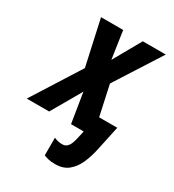

<svg xmlns="http://www.w3.org/2000/svg" viewBox="-232 -650 882 972"><g transform="rotate(30 209.0 -164.5)"><path d="M241.2 215.8Q215.8 215.8 200.9 211.9Q186 208 173.8 203.1V100.1Q186.5 106 198.7 108.4Q210.9 110.8 220.2 110.8Q238.8 110.8 249.3 100.6Q259.8 90.3 265.6 74.2Q271.5 58.1 274.9 41L284.2 0H210L182.1 -173.8L82 0H-48.8L128.9 -280.8L70.8 -544.9H200.2L224.1 -383.8L314.9 -544.9H449.2L277.8 -276.9L315.9 -101.1H421.9L391.1 43Q381.3 88.9 364 128.2Q346.7 167.5 317.1 191.7Q287.6 215.8 241.2 215.8Z"/></g></svg>

Font: Open Sans Condensed
Style: Italic
Weight: 400
Width: 3
Italic angle: -12°
Designer: Monotype Design Team
Foundry: Monotype Imaging Inc.
Version: Version 3.000